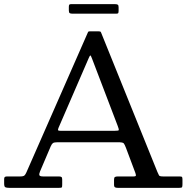

<svg xmlns="http://www.w3.org/2000/svg" viewBox="-20 -906 900 926"><path d="M408 -626Q413.5 -639 416 -638.5Q418.5 -638 424 -623L548 -298Q554 -282 553 -278.5Q552 -275 529 -275H276Q262.5 -275 260.5 -277.5Q258.5 -280 262 -289ZM0 -21Q0 -6 5.5 -3Q11 0 25 0H264Q276 0 278 -2Q280 -4 280 -16V-40Q280 -49.5 276.5 -52.2Q273 -55 264 -55H188.5Q172 -55 170 -61Q168 -67 173 -79L224.5 -200Q229.5 -211.5 235.2 -215.8Q241 -220 258 -220H548Q572 -220 576.5 -215Q581 -210 587.5 -193L632.5 -73Q635 -66 635.5 -60.5Q636 -55 624 -55H548Q538.5 -55 534.2 -52.2Q530 -49.5 530 -39V-16Q530 -5 534.8 -2.5Q539.5 0 549 0H844Q855.5 0 857.8 -3Q860 -6 860 -17.5V-39.5Q860 -49.5 858 -52.2Q856 -55 846 -55H767Q750 -55 747 -60Q744 -65 739 -77L467.5 -749Q466 -753 463.2 -754Q460.5 -755 454.5 -755H414.5Q409.5 -755 407.5 -754.2Q405.5 -753.5 404 -750L107.5 -75Q103 -64.5 98 -59.8Q93 -55 77 -55H14Q6 -55 3 -52.2Q0 -49.5 0 -42ZM312 -856Q312 -845.5 316 -842.8Q320 -840 329.5 -840H541Q549 -840 550.5 -843.5Q552 -847 552 -855V-870.5Q552 -880.5 548.2 -883.2Q544.5 -886 535 -886H322Q315.5 -886 313.8 -882.8Q312 -879.5 312 -872.5Z"/></svg>

Font: Besley
Style: Regular
Weight: 400
Designer: Owen Earl
Foundry: indestructible type*
Version: Version 4.000